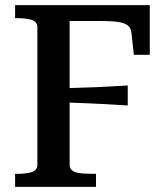

<svg xmlns="http://www.w3.org/2000/svg" viewBox="-20 -730 643 750"><path d="M252 -648V-86Q252 -74 259.5 -66.5Q267 -59 279.5 -56Q292 -53 307.5 -52Q323 -51 338 -51H355V0H39V-51H50Q83 -51 104.5 -58Q126 -65 126 -87V-623Q126 -645 104.5 -652Q83 -659 50 -659H39V-710H565V-516H503L493 -604Q491 -622 478 -631.5Q465 -641 440 -644.5Q415 -648 375 -648ZM224 -385Q269 -387 311.5 -388Q354 -389 396 -391.5Q438 -394 479 -396V-318Q438 -321 396 -323Q354 -325 311.5 -327Q269 -329 224 -330Z"/></svg>

Font: Roboto Serif 36pt Medium
Style: Regular
Weight: 500
Designer: Greg Gazdowicz
Foundry: Commercial Type
Version: Version 1.008